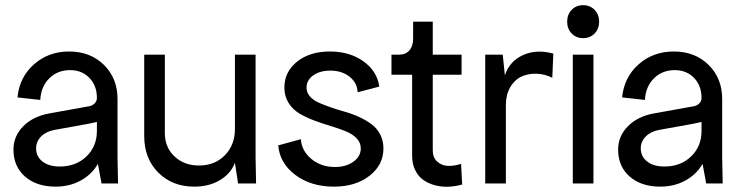

<svg xmlns="http://www.w3.org/2000/svg" viewBox="-20 -712 2874 745"><path d="M195.8 12.2Q121.6 12.2 76.9 -27.1Q32.2 -66.4 32.2 -131.8Q32.2 -183.6 70.3 -222.2Q108.4 -260.7 171.9 -272L326.2 -299.8Q338.9 -302.2 347.4 -311Q356 -319.8 356 -332Q356 -379.4 326.9 -409.7Q297.9 -439.9 252 -439.9Q203.6 -439.9 171.4 -408.2Q139.2 -376.5 136.2 -324.2L47.9 -334Q55.2 -412.1 111.6 -462.2Q168 -512.2 248 -512.2Q330.6 -512.2 383.3 -460.2Q436 -408.2 436 -328.1V-100.1L438 0H374L359.9 -76.2Q336.4 -35.2 293.2 -11.5Q250 12.2 195.8 12.2ZM120.1 -136.2Q120.1 -104.5 145 -85.2Q169.9 -65.9 211.9 -65.9Q274.9 -65.9 315.4 -105Q356 -144 356 -204.1V-238.8Q327.6 -232.4 324.2 -231.9L191.9 -208Q159.2 -202.1 139.6 -182.6Q120.1 -163.1 120.1 -136.2Z M733.9 12.2Q648.4 12.2 594 -42.5Q539.6 -97.2 539.6 -184.1V-500H619.6V-195.8Q619.6 -140.6 657 -105.2Q694.3 -69.8 752 -69.8Q813.5 -69.8 852.5 -109.6Q891.6 -149.4 891.6 -211.9V-500H971.7V-100.1L973.6 0H903.8L891.6 -80.1Q875 -37.6 832.8 -12.7Q790.5 12.2 733.9 12.2Z M1275.9 12.2Q1186.5 12.2 1126 -33.2Q1065.4 -78.6 1059.6 -147.9L1147.5 -171.9Q1150.4 -126.5 1188.2 -95.2Q1226.1 -64 1279.8 -64Q1322.3 -64 1351.1 -84.5Q1379.9 -105 1379.9 -136.2Q1379.9 -158.7 1363.5 -175.5Q1347.2 -192.4 1321 -202.9Q1294.9 -213.4 1263.4 -222.9Q1231.9 -232.4 1200.2 -244.1Q1168.5 -255.9 1142.3 -271.2Q1116.2 -286.6 1099.9 -312.3Q1083.5 -337.9 1083.5 -372.1Q1083.5 -433.6 1132.8 -472.9Q1182.1 -512.2 1259.8 -512.2Q1336.9 -512.2 1390.1 -474.1Q1443.4 -436 1451.7 -376L1367.7 -354Q1366.2 -390.6 1336.4 -414.3Q1306.6 -438 1261.7 -438Q1221.2 -438 1195.3 -419.4Q1169.4 -400.9 1169.4 -372.1Q1169.4 -353 1182.4 -338.1Q1195.3 -323.2 1216.1 -314Q1236.8 -304.7 1263.7 -295.4Q1290.5 -286.1 1318.6 -278.3Q1346.7 -270.5 1373.5 -258.1Q1400.4 -245.6 1421.1 -230.5Q1441.9 -215.3 1454.8 -191.2Q1467.8 -167 1467.8 -136.2Q1467.8 -71.8 1413.6 -29.8Q1359.4 12.2 1275.9 12.2Z M1773.4 3.9Q1747.6 11.2 1720.9 12.5Q1694.3 13.7 1668.7 7.1Q1643.1 0.5 1623.3 -13.2Q1603.5 -26.9 1591.3 -51.3Q1579.1 -75.7 1579.1 -107.9V-421.9H1499V-500H1529.3Q1554.2 -500 1568.6 -516.6Q1583 -533.2 1583 -562V-627.9H1659.2V-500H1771V-421.9H1659.2V-127.9Q1659.2 -101.1 1676.3 -85.2Q1693.4 -69.3 1717.8 -68.4Q1742.2 -67.4 1769 -76.2Z M1862.8 0V-500H1930.7L1939 -419.9Q1957.5 -475.1 2010 -498.5Q2062.5 -522 2127 -503.9L2123 -410.2Q2092.8 -425.3 2061 -426Q2029.3 -426.8 2002.9 -414.6Q1976.6 -402.3 1959.7 -373.5Q1942.9 -344.7 1942.9 -304.2V0Z M2202.6 -500H2282.7V0H2202.6ZM2287.1 -582Q2269.5 -564 2242.7 -564Q2215.8 -564 2198.2 -582Q2180.7 -600.1 2180.7 -627.9Q2180.7 -655.8 2198.2 -673.8Q2215.8 -691.9 2242.7 -691.9Q2269.5 -691.9 2287.1 -673.8Q2304.7 -655.8 2304.7 -627.9Q2304.7 -600.1 2287.1 -582Z M2542 12.2Q2467.8 12.2 2423.1 -27.1Q2378.4 -66.4 2378.4 -131.8Q2378.4 -183.6 2416.5 -222.2Q2454.6 -260.7 2518.1 -272L2672.4 -299.8Q2685.1 -302.2 2693.6 -311Q2702.1 -319.8 2702.1 -332Q2702.1 -379.4 2673.1 -409.7Q2644 -439.9 2598.1 -439.9Q2549.8 -439.9 2517.6 -408.2Q2485.4 -376.5 2482.4 -324.2L2394 -334Q2401.4 -412.1 2457.8 -462.2Q2514.2 -512.2 2594.2 -512.2Q2676.8 -512.2 2729.5 -460.2Q2782.2 -408.2 2782.2 -328.1V-100.1L2784.2 0H2720.2L2706.1 -76.2Q2682.6 -35.2 2639.4 -11.5Q2596.2 12.2 2542 12.2ZM2466.3 -136.2Q2466.3 -104.5 2491.2 -85.2Q2516.1 -65.9 2558.1 -65.9Q2621.1 -65.9 2661.6 -105Q2702.1 -144 2702.1 -204.1V-238.8Q2673.8 -232.4 2670.4 -231.9L2538.1 -208Q2505.4 -202.1 2485.8 -182.6Q2466.3 -163.1 2466.3 -136.2Z"/></svg>

Font: Apfel Grotezk
Style: Regular
Weight: 400
Designer: Luigi Gorlero
Foundry: © 2023, Luigi Gorlero & Collletttivo
Version: Version 2.000;Glyphs 3.2 (3217)